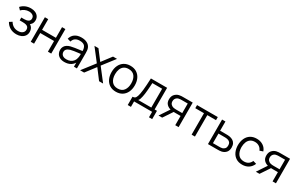

<svg xmlns="http://www.w3.org/2000/svg" viewBox="209 -2049 5628 3662"><g transform="rotate(30 3023.0 -217.5)"><path d="M264.3 15Q182.8 15 122.2 -20.8Q61.7 -56.5 26.7 -120L85.7 -157.3Q115.2 -107.7 159.1 -81.5Q203 -55.3 260 -55.3Q319.5 -55.3 355.4 -83Q391.3 -110.7 391.3 -158.7Q391.3 -191.7 376.1 -211.2Q360.8 -230.7 330.1 -239.2Q299.3 -247.7 253.3 -247.7H189.3V-310.3H252.7Q308.7 -310.3 342.8 -330.6Q377 -350.8 377 -394.3Q377 -440.7 342.8 -462.8Q308.7 -485 261 -485Q213 -485 170.3 -465.2Q127.7 -445.3 98.7 -414.3L51.7 -464Q92 -508.5 146.2 -531.8Q200.5 -555 266.3 -555Q318.3 -555 360.6 -536.7Q402.8 -518.3 427.6 -483.4Q452.3 -448.5 452.3 -399.3Q452.3 -353.3 430.2 -319.8Q408 -286.3 367.7 -264.3L363.3 -292Q398.7 -285.7 421.6 -264.1Q444.5 -242.5 455.4 -212.5Q466.3 -182.5 466.3 -151.3Q466.3 -100 439.7 -62.7Q413 -25.3 367.2 -5.2Q321.3 15 264.3 15Z M649.5 0H576.2V-540H649.5V-305.3H954.2V-540H1027.5V0H954.2V-235H649.5Z M1322.2 15Q1260.8 15 1219.8 -7.1Q1178.7 -29.2 1158.1 -65.6Q1137.5 -102 1137.5 -145Q1137.5 -189.2 1155.2 -220.3Q1172.8 -251.5 1203.8 -271.4Q1234.7 -291.3 1274.8 -302Q1316.2 -312 1365.8 -319.7Q1415.5 -327.3 1463.3 -333.2Q1511.2 -339.2 1547.2 -344.3L1520.8 -328.7Q1522.5 -408.3 1490 -447Q1457.5 -485.7 1376.8 -485.7Q1321.5 -485.7 1283.2 -460.7Q1244.8 -435.7 1229.5 -381.7L1157.8 -402.7Q1176.7 -475 1232.7 -515Q1288.7 -555 1378.2 -555Q1452 -555 1503.8 -527.3Q1555.7 -499.7 1577.2 -447Q1587.2 -423.7 1590.2 -394.7Q1593.2 -365.7 1593.2 -335.3V0H1527.5V-135.7L1546.5 -127.3Q1519 -57.8 1461.1 -21.4Q1403.2 15 1322.2 15ZM1330.5 -48.7Q1382 -48.7 1420.4 -67.1Q1458.8 -85.5 1482.4 -117.7Q1506 -149.8 1512.8 -190.7Q1519 -216.7 1519.6 -247.8Q1520.2 -278.8 1520.2 -294.7L1548.2 -280Q1510.3 -275 1466.7 -269.9Q1423 -264.8 1380.7 -258.5Q1338.3 -252.2 1304.5 -243Q1281.5 -236.3 1260.1 -224.6Q1238.7 -212.8 1224.9 -193.5Q1211.2 -174.2 1211.2 -145Q1211.2 -121.5 1222.9 -99.4Q1234.7 -77.3 1260.8 -63Q1287 -48.7 1330.5 -48.7Z M1751.7 0H1663L1874 -273L1667.7 -540H1755.7L1917 -329.3L2077 -540H2165L1958.7 -273L2170 0H2081.3L1917 -216.7Z M2455.7 15Q2375.2 15 2318 -21.5Q2260.8 -58 2230.4 -122.4Q2200 -186.8 2200 -270.7Q2200 -355.5 2231 -419.6Q2262 -483.7 2319.3 -519.3Q2376.7 -555 2455.7 -555Q2536.5 -555 2593.8 -518.7Q2651 -482.3 2681.3 -418.2Q2711.7 -354.2 2711.7 -270.7Q2711.7 -185.7 2681.1 -121.4Q2650.5 -57.2 2593.1 -21.1Q2535.7 15 2455.7 15ZM2455.7 -55.3Q2545.5 -55.3 2589.6 -115.2Q2633.7 -175.2 2633.7 -270.7Q2633.7 -368.3 2589.2 -426.5Q2544.8 -484.7 2455.7 -484.7Q2395.2 -484.7 2355.8 -457.3Q2316.5 -430 2297.2 -381.8Q2278 -333.7 2278 -270.7Q2278 -173.2 2323.1 -114.2Q2368.2 -55.3 2455.7 -55.3Z M2852.2 120H2781.5V-63Q2827.5 -63 2847.6 -92.7Q2867.7 -122.3 2880.2 -188Q2888.5 -230.5 2893.9 -279.5Q2899.3 -328.5 2903.3 -391.7Q2907.3 -454.8 2911.2 -540H3268.2V-63H3319.8V120H3249.2V0H2852.2ZM2906.2 -63H3194.8V-477H2979.2Q2977.3 -438.8 2974.6 -396.3Q2971.8 -353.8 2968.2 -311.5Q2964.7 -269.2 2959.8 -231.8Q2955 -194.3 2948.5 -166.3Q2941 -130.7 2932.3 -105.2Q2923.7 -79.7 2906.2 -63Z M3832.7 0H3758.7V-203.3H3632.3Q3610.7 -203.3 3587.4 -205.2Q3564.2 -207.2 3544 -210.7Q3487.2 -221.5 3447.4 -260.7Q3407.7 -299.8 3407.7 -369.7Q3407.7 -437.5 3444.7 -478.7Q3481.7 -519.8 3534 -532.3Q3558 -538.2 3582.8 -539.1Q3607.5 -540 3625.7 -540H3832ZM3470.7 0H3390L3540.7 -226.7H3622ZM3628.7 -266.3H3758.7V-477H3628.7Q3616.3 -477 3594.9 -476Q3573.5 -475 3554.7 -469.3Q3538 -464.3 3521.7 -452.1Q3505.3 -439.8 3494.5 -419.6Q3483.7 -399.3 3483.7 -370.7Q3483.7 -330.2 3505.8 -305.8Q3528 -281.3 3561.3 -272.7Q3579.5 -268.3 3597.6 -267.3Q3615.7 -266.3 3628.7 -266.3Z M4192.5 0H4119.2V-472H3927.5V-540H4384.2V-472H4192.5Z M4685.7 0H4479.3L4478.7 -540H4552.7V-336.7H4679Q4702.5 -336.7 4725.2 -335.7Q4747.8 -334.7 4765.7 -331.3Q4805.5 -323.8 4836.7 -304.8Q4867.8 -285.8 4885.8 -252.4Q4903.7 -219 4903.7 -168.3Q4903.7 -99 4867.8 -59.1Q4831.8 -19.2 4777.3 -7Q4756.8 -2.5 4732.8 -1.2Q4708.8 0 4685.7 0ZM4552.7 -273.7V-63H4682.7Q4699.3 -63 4720.3 -64Q4741.3 -65 4757.3 -69.3Q4784 -77 4805.8 -99.7Q4827.7 -122.3 4827.7 -168.3Q4827.7 -213.8 4806.7 -237.2Q4785.7 -260.7 4750.7 -268Q4734.8 -271.7 4717 -272.7Q4699.2 -273.7 4682.7 -273.7Z M5237.5 15Q5155.8 15 5099.5 -21.5Q5043.2 -58 5013.8 -122.3Q4984.5 -186.7 4983.5 -270Q4984.5 -355 5014.4 -419.2Q5044.3 -483.3 5100.8 -519.2Q5157.3 -555 5238.2 -555Q5320 -555 5380.8 -515.1Q5441.5 -475.2 5463.8 -405.7L5391.8 -382.3Q5372.8 -431 5331.8 -457.8Q5290.7 -484.7 5237.5 -484.7Q5177.8 -484.7 5139 -457.2Q5100.2 -429.8 5081.2 -381.4Q5062.2 -333 5061.5 -270Q5062.5 -173.2 5106.6 -114.2Q5150.7 -55.3 5237.5 -55.3Q5292.5 -55.3 5331.2 -80.7Q5369.8 -106 5390.2 -154.3L5463.8 -132.7Q5433.8 -60.7 5375.8 -22.8Q5317.8 15 5237.5 15Z M5976.2 0H5902.2V-203.3H5775.8Q5754.2 -203.3 5730.9 -205.2Q5707.7 -207.2 5687.5 -210.7Q5630.7 -221.5 5590.9 -260.7Q5551.2 -299.8 5551.2 -369.7Q5551.2 -437.5 5588.2 -478.7Q5625.2 -519.8 5677.5 -532.3Q5701.5 -538.2 5726.2 -539.1Q5751 -540 5769.2 -540H5975.5ZM5614.2 0H5533.5L5684.2 -226.7H5765.5ZM5772.2 -266.3H5902.2V-477H5772.2Q5759.8 -477 5738.4 -476Q5717 -475 5698.2 -469.3Q5681.5 -464.3 5665.2 -452.1Q5648.8 -439.8 5638 -419.6Q5627.2 -399.3 5627.2 -370.7Q5627.2 -330.2 5649.3 -305.8Q5671.5 -281.3 5704.8 -272.7Q5723 -268.3 5741.1 -267.3Q5759.2 -266.3 5772.2 -266.3Z"/></g></svg>

Font: Manrope Variable Light
Style: Regular
Weight: 200
Designer: Mikhail Sharanda
Foundry: Mikhail Sharanda
Version: Version 4.505